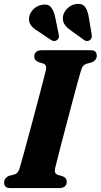

<svg xmlns="http://www.w3.org/2000/svg" viewBox="-20 -955 512 975"><path d="M259.5 -99Q254 -74 273.5 -67L298 -60Q319 -51 319 -33.5Q319 0 280.5 0H33.5Q14 0 7.5 -8Q1 -16 1 -28.5Q1 -41 8.2 -49.5Q15.5 -58 25.5 -62L51.5 -68.5Q63 -72 69.2 -79.5Q75.5 -87 80.5 -103.5Q86.5 -123.5 97 -162Q107.5 -200.5 121 -249.8Q134.5 -299 148.5 -351.8Q162.5 -404.5 175.5 -453.8Q188.5 -503 198.5 -541.8Q208.5 -580.5 213.5 -600.5Q218.5 -625.5 199 -632.5L174.5 -640Q154 -649 154 -667Q154 -700 193.5 -700H439Q458.5 -700 465 -692Q471.5 -684 471.5 -672Q471.5 -659.5 464 -651Q456.5 -642.5 446 -638.5L419 -631Q408 -627 402.2 -620.5Q396.5 -614 391.5 -597.5Q385 -576.5 373.8 -535.5Q362.5 -494.5 348.8 -442.5Q335 -390.5 320.5 -335.8Q306 -281 293.2 -231.8Q280.5 -182.5 271.5 -147Q262.5 -111.5 259.5 -99ZM431 -866.5 445.5 -780.5Q447 -772 445.5 -764.5Q444 -757 436.5 -751.5Q422 -741 407 -752L341 -799.5Q317.5 -815.5 307 -832.5Q296.5 -849.5 300 -873.5Q304.5 -896 324.2 -914.2Q344 -932.5 370.5 -935Q400 -937.5 413 -918.5Q426 -899.5 431 -866.5ZM260.5 -866.5 278 -781.5Q280 -773 279 -765.8Q278 -758.5 271 -752.5Q257 -741.5 240.5 -751L173 -796.5Q148.5 -811 136.8 -827Q125 -843 128 -867Q131 -890 150.2 -908.8Q169.5 -927.5 196 -931Q225.5 -935.5 239.8 -917.2Q254 -899 260.5 -866.5Z"/></svg>

Font: Fraunces 72pt Soft
Style: Bold Italic
Weight: 700
Italic angle: -16°
Version: Version 1.000;[b76b70a41]